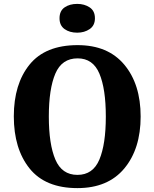

<svg xmlns="http://www.w3.org/2000/svg" viewBox="-20 -957 794 987"><path d="M378 10Q535 10 619 -91Q703 -192 703 -358Q703 -524 619 -624.5Q535 -725 379 -725Q213 -725 132 -625Q51 -525 51 -359Q51 -192 132 -91Q213 10 378 10ZM378 -58Q298 -58 264.5 -137Q231 -216 231 -358Q231 -500 264.5 -578.5Q298 -657 379 -657Q458 -657 491 -578.5Q524 -500 524 -358Q524 -216 491 -137Q458 -58 378 -58ZM377 -789Q414 -789 441 -807.5Q468 -826 468 -863Q468 -901 441 -919Q414 -937 377 -937Q338 -937 312 -919Q286 -901 286 -863Q286 -826 312 -807.5Q338 -789 377 -789Z"/></svg>

Font: Noto Serif SemiCondensed Extra
Style: Regular
Weight: 800
Width: 4
Designer: Monotype Design Team
Foundry: Monotype Imaging Inc.
Version: Version 1.002